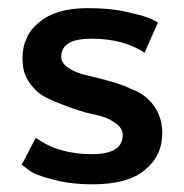

<svg xmlns="http://www.w3.org/2000/svg" viewBox="-20 -450 458 479"><path d="M34.2 -39.1Q38.1 -36.1 50.8 -26.4Q59.6 -19.5 74.2 -13.7Q89.8 -7.8 112.3 -2Q133.8 3.9 158.2 6.8Q183.6 9.8 210.9 9.8Q254.9 9.8 287.1 1Q320.3 -7.8 341.8 -26.4Q363.3 -43.9 374 -66.4Q384.8 -89.8 384.8 -118.2Q384.8 -136.7 379.9 -153.3Q375 -169.9 366.2 -182.6Q357.4 -196.3 345.7 -206.1Q334 -215.8 320.3 -222.7Q305.7 -228.5 291 -235.4Q275.4 -241.2 258.8 -246.1Q242.2 -251 226.6 -254.9Q211.9 -258.8 198.2 -261.7Q183.6 -264.6 171.9 -269.5Q160.2 -274.4 151.4 -280.3Q141.6 -286.1 137.7 -293Q132.8 -299.8 132.8 -308.6Q132.8 -331.1 152.3 -342.8Q170.9 -353.5 209 -353.5Q248 -353.5 281.2 -344.7Q314.5 -335.9 340.8 -318.4Q351.6 -343.8 374 -393.6Q369.1 -396.5 356.4 -403.3Q346.7 -407.2 330.1 -412.1Q314.5 -416 293 -420.9Q271.5 -425.8 248 -427.7Q224.6 -429.7 199.2 -429.7Q159.2 -429.7 128.9 -420.9Q98.6 -412.1 78.1 -394.5Q56.6 -377.9 46.9 -355.5Q36.1 -333 36.1 -305.7Q36.1 -287.1 40 -271.5Q44.9 -255.9 53.7 -243.2Q63.5 -229.5 75.2 -219.7Q86.9 -210 100.6 -204.1Q114.3 -197.3 129.9 -191.4Q144.5 -185.5 161.1 -179.7Q176.8 -174.8 191.4 -169.9Q207 -166 220.7 -163.1Q234.4 -160.2 246.1 -155.3Q257.8 -150.4 266.6 -143.6Q276.4 -137.7 281.2 -129.9Q286.1 -122.1 286.1 -113.3Q286.1 -88.9 266.6 -77.1Q247.1 -65.4 208 -65.4Q168.9 -65.4 133.8 -75.2Q98.6 -85 69.3 -106.4Q57.6 -84 34.2 -39.1Z"/></svg>

Font: TextaAlt
Style: Bold
Weight: 400
Designer: Daniel Hernandez & Miguel Hernandez
Version: Version 1.005;com.myfonts.easy.latinotype.texta.alt-bold.wfk